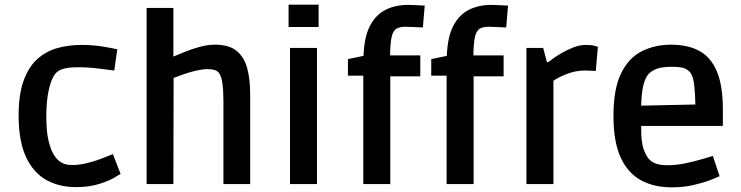

<svg xmlns="http://www.w3.org/2000/svg" viewBox="-20 -791 3183 825"><path d="M306 13Q234 13 178.5 -18Q123 -49 91.5 -117Q60 -185 60 -294Q60 -384 81 -443Q102 -502 139 -536Q176 -570 225 -584Q274 -598 330 -598Q376 -598 418 -591.5Q460 -585 484 -579L471 -488Q447 -491 403.5 -496.5Q360 -502 316 -502Q276 -502 254.5 -496Q233 -490 221 -478Q202 -458 190.5 -409Q179 -360 179 -291Q179 -226 188.5 -186.5Q198 -147 211 -126.5Q224 -106 236 -98Q243 -92 256 -87Q269 -82 293 -82Q319 -82 349 -89Q379 -96 405.5 -105.5Q432 -115 448.5 -122Q465 -129 465 -129L498 -44Q498 -44 474.5 -29.5Q451 -15 407.5 -1Q364 13 306 13Z M610 0V-757H725V-548Q749 -558 779 -570Q809 -582 841.5 -590.5Q874 -599 904 -599Q964 -599 996.5 -572.5Q1029 -546 1042 -498.5Q1055 -451 1055 -386V0H940V-358Q940 -451 922 -476Q914 -487 901 -490.5Q888 -494 871 -494Q850 -494 822.5 -487.5Q795 -481 769 -472Q743 -463 726 -456L725 0Z M1220 -675V-771H1349V-675ZM1226 0V-585H1342V0Z M1541 0V-466H1475V-537L1542 -551Q1545 -633 1570 -680.5Q1595 -728 1637 -749Q1679 -770 1734 -770Q1747 -770 1764 -769Q1781 -768 1793 -767.5Q1805 -767 1805 -767L1797 -673Q1797 -673 1783.5 -673.5Q1770 -674 1752.5 -675Q1735 -676 1721 -676Q1697 -676 1683 -667.5Q1669 -659 1663 -633Q1657 -607 1656 -553H1786V-463H1657V0Z M1899 0V-466H1833V-537L1900 -551Q1903 -633 1928 -680.5Q1953 -728 1995 -749Q2037 -770 2092 -770Q2105 -770 2122 -769Q2139 -768 2151 -767.5Q2163 -767 2163 -767L2155 -673Q2155 -673 2141.5 -673.5Q2128 -674 2110.5 -675Q2093 -676 2079 -676Q2055 -676 2041 -667.5Q2027 -659 2021 -633Q2015 -607 2014 -553H2144V-463H2015V0Z M2242 0V-585H2314L2330 -524H2336Q2336 -524 2351 -535.5Q2366 -547 2390.5 -561.5Q2415 -576 2443 -587Q2471 -598 2497 -598Q2521 -598 2535 -594Q2549 -590 2549 -590L2540 -486Q2540 -486 2524.5 -487Q2509 -488 2495 -488Q2454 -488 2416.5 -473.5Q2379 -459 2358 -444V0Z M2866 14Q2791 14 2735 -16Q2679 -46 2647.5 -113Q2616 -180 2616 -293Q2616 -410 2649 -476.5Q2682 -543 2738 -571Q2794 -599 2864 -599Q2935 -599 2984.5 -572.5Q3034 -546 3060 -485Q3086 -424 3086 -322V-250H2735Q2734 -180 2746.5 -147.5Q2759 -115 2773 -103Q2785 -92 2803 -86.5Q2821 -81 2848 -81Q2886 -81 2926 -89.5Q2966 -98 2998 -107.5Q3030 -117 3043 -121L3072 -34Q3062 -29 3032.5 -17.5Q3003 -6 2960 4Q2917 14 2866 14ZM2765 -471Q2737 -436 2735 -337L2968 -342Q2967 -391 2963 -425.5Q2959 -460 2947 -478Q2940 -488 2924.5 -496Q2909 -504 2867 -504Q2822 -504 2799.5 -494.5Q2777 -485 2765 -471Z"/></svg>

Font: Ruda
Style: Bold
Weight: 700
Designer: Mariela Monsalve and Angelina Sanchez
Foundry: Mariela Monsalve and Angelina Sanchez
Version: Version 2.000